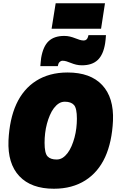

<svg xmlns="http://www.w3.org/2000/svg" viewBox="-20 -1150 722 1176"><path d="M310 6Q171 6 98.5 -71Q26 -148 32 -290Q35 -354 47 -410Q59 -466 80 -512Q101 -558 131.5 -594Q162 -630 201.5 -655Q241 -680 289 -693Q337 -706 394 -706Q534 -706 606 -629Q678 -552 672 -410Q669 -346 657 -290Q645 -234 624 -188Q603 -142 572.5 -106Q542 -70 502.5 -45Q463 -20 415 -7Q367 6 310 6ZM327 -173Q347 -173 363.5 -183.5Q380 -194 394 -212.5Q408 -231 418.5 -255.5Q429 -280 436.5 -308Q444 -336 447.5 -365.5Q451 -395 451 -423Q451 -487 433 -507Q415 -527 377 -527Q357 -527 340.5 -516.5Q324 -506 310 -487.5Q296 -469 285.5 -444.5Q275 -420 267.5 -392Q260 -364 256.5 -334.5Q253 -305 253 -276Q253 -212 271 -192.5Q289 -173 327 -173ZM227 -745Q228 -759 229.5 -771.5Q231 -784 232 -795Q244 -866 278 -898Q312 -930 374 -930Q392 -930 408.5 -926Q425 -922 440 -916Q455 -910 468 -906Q481 -902 493 -902Q498 -902 502 -903.5Q506 -905 509 -907.5Q512 -910 514 -913Q517 -918 518.5 -922.5Q520 -927 522 -935H629Q628 -922 627 -909Q626 -896 624 -885Q613 -815 578.5 -782.5Q544 -750 482 -750Q463 -750 446.5 -754Q430 -758 415.5 -764Q401 -770 388 -774Q375 -778 363 -778Q356 -778 350 -774Q344 -770 340 -764Q338 -760 337 -756.5Q336 -753 334 -745ZM296 -974 321 -1130H623L599 -974Z"/></svg>

Font: Georama ExtraCondensed Thin Black
Style: Italic
Weight: 900
Italic angle: -9°
Version: Version 1.001